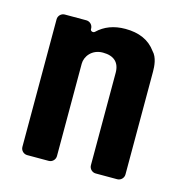

<svg xmlns="http://www.w3.org/2000/svg" viewBox="-79 -555 598 628"><g transform="rotate(15 219.5 -241.0)"><path d="M375 -435C352 -467 317 -482 271 -482C232 -482 201 -470 177 -447C172 -442 162 -445 162 -452V-454C162 -466 152 -476 140 -476H67C55 -476 45 -466 45 -454V-22C45 -10 55 0 67 0H140C152 0 162 -10 162 -22V-335C162 -359 182 -388 220 -388C257 -388 277 -370 277 -335V-22C277 -10 287 0 299 0H372C384 0 394 -10 394 -22V-370C394 -388 392 -418 375 -435Z"/></g></svg>

Font: DIN Rundschrift
Style: Breit
Weight: 400
Width: 7
Version: Version 1.027